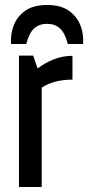

<svg xmlns="http://www.w3.org/2000/svg" viewBox="-20 -751 354 771"><path d="M56.2 0V-527.8H113.3L130.9 -476.1Q161.6 -499.5 197.3 -513.2Q232.9 -526.9 271 -526.9V-431.2Q231.4 -431.2 200.7 -422.6Q169.9 -414.1 147.5 -398.9V0ZM24.4 -574.2Q21.5 -611.3 34.4 -647.2Q47.4 -683.1 80.3 -707Q113.3 -731 168.9 -731Q225.1 -731 257.8 -707Q290.5 -683.1 303.7 -647.2Q316.9 -611.3 313.5 -574.2H252.4Q240.7 -619.1 220.5 -637.2Q200.2 -655.3 168.9 -655.3Q137.7 -655.3 117.4 -637.2Q97.2 -619.1 85.4 -574.2Z"/></svg>

Font: Voltaire
Style: Regular
Weight: 400
Designer: Yvonne Schüttler, Eben Sorkin, Emma Marichal
Foundry: Sorkin Type Co.
Version: Version 1.010; ttfautohint (v1.8.4.7-5d5b)